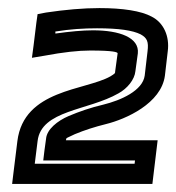

<svg xmlns="http://www.w3.org/2000/svg" viewBox="-20 -703 436 475"><path d="M360 -273 367 -331 370 -356H345H143L144 -360C144 -361 145 -362 165 -371C189 -381 214 -389 242 -396C291 -408 379 -447 388 -516L395 -576C400 -613 385 -647 355 -662C329 -676 284 -683 226 -683C186 -683 141 -679 94 -672L73 -668L70 -647L63 -590L59 -560L89 -565C137 -574 174 -578 203 -578C261 -578 271 -574 271 -571L265 -527C265 -521 264 -521 253 -514C191 -479 39 -482 23 -354L13 -273L10 -248H35H332H357L360 -273ZM313 -298H66L73 -354C82 -431 198 -429 273 -472C295 -484 313 -506 315 -527L321 -571C325 -610 276 -628 210 -628C184 -628 153 -625 117 -620V-625C154 -631 188 -633 220 -633C274 -633 308 -628 328 -618C344 -609 348 -600 345 -576L338 -516C333 -479 280 -455 235 -444C205 -437 176 -427 150 -416C122 -404 96 -383 94 -360L90 -331L87 -306H112H314L313 -298Z"/></svg>

Font: Gamestation Display Outline
Style: Italic
Weight: 400
Designer: Jonas Hecksher
Foundry: Jonas Hecksher, Playtypeª, e-types AS
Version: Version 1.003